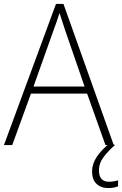

<svg xmlns="http://www.w3.org/2000/svg" viewBox="-20 -736 619 974"><path d="M515 0 422 -261H137L42 0H0L264 -716H302L557 0ZM409 -297 312 -578Q307 -594 298.5 -619Q290 -644 282 -670Q274 -646 266 -622Q258 -598 250 -578L150 -297ZM482 128Q482 186 533 186Q547 186 559 183.5Q571 181 579 179V209Q570 213 557.5 215.5Q545 218 529 218Q492 218 469.5 196.5Q447 175 447 133Q447 96 471 59.5Q495 23 540 -12L563 0Q531 28 506.5 59.5Q482 91 482 128Z"/></svg>

Font: Noto Sans Disp ExtLt
Style: Regular
Weight: 200
Designer: Monotype Design Team
Foundry: Monotype Imaging Inc.
Version: Version 2.000;GOOG;noto-source:20170915:90ef993387c0